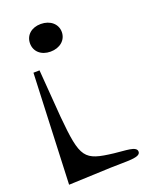

<svg xmlns="http://www.w3.org/2000/svg" viewBox="-214 -1320 1197 1476"><g transform="rotate(-20 384.5 -582.0)"><path d="M435 22C564 17 681 29 677 -23C674 -66 587 -62 495 -73C261 -101 237 -126 205 -476L175 -868L125 -867L88 36ZM305 -974C382 -974 437 -1021 437 -1087C437 -1153 382 -1200 305 -1200C228 -1200 177 -1153 177 -1087C177 -1021 228 -974 305 -974Z"/></g></svg>

Font: Venom Sans
Style: Bd
Weight: 700
Version: Version 1.001